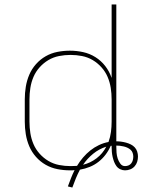

<svg xmlns="http://www.w3.org/2000/svg" viewBox="-20 -755 640 860"><path d="M304 85 284 80Q291 61 298 43Q305 25 314 7Q309 8 303.5 8Q298 8 293 8Q265 8 237 2.5Q209 -3 184.5 -17Q160 -31 141 -52.5Q122 -74 111 -100Q100 -126 95.5 -154Q91 -182 91 -210V-310Q91 -338 95.5 -366Q100 -394 111 -420Q122 -446 141 -467.5Q160 -489 184.5 -503Q209 -517 237 -522.5Q265 -528 293 -528Q323 -528 352.5 -521.5Q382 -515 407.5 -499Q433 -483 451.5 -459Q470 -435 480 -406V-735H501V-122Q512 -122 523 -120.5Q534 -119 545 -116Q556 -113 566 -108Q576 -103 583.5 -95Q591 -87 594.5 -76Q598 -65 598 -54Q598 -42 594.5 -30.5Q591 -19 583 -10Q575 -1 563.5 3.5Q552 8 540 8Q529 8 518.5 3Q508 -2 501.5 -11Q495 -20 491 -30.5Q487 -41 484.5 -52Q482 -63 481 -74.5Q480 -86 480 -97V-102H476Q467 -81 453 -62.5Q439 -44 421 -30Q403 -16 382 -7.5Q361 1 338 5Q328 24 319.5 44.5Q311 65 304 85ZM296 -11Q303 -11 310.5 -11.5Q318 -12 325 -12Q337 -32 352 -49.5Q367 -67 384.5 -81Q402 -95 423 -105Q444 -115 466 -119Q474 -141 477 -164Q480 -187 480 -210V-310Q480 -336 476 -361.5Q472 -387 462 -410.5Q452 -434 434.5 -453.5Q417 -473 395 -486Q373 -499 347.5 -504Q322 -509 296 -509Q270 -509 244.5 -504Q219 -499 197 -486Q175 -473 157.5 -453.5Q140 -434 130 -410.5Q120 -387 116 -361.5Q112 -336 112 -310V-210Q112 -184 116 -158.5Q120 -133 130 -109.5Q140 -86 157.5 -66.5Q175 -47 197 -34Q219 -21 244.5 -16Q270 -11 296 -11ZM540 -11Q548 -11 555.5 -14Q563 -17 568 -23.5Q573 -30 575 -38Q577 -46 577 -54Q577 -62 574 -70.5Q571 -79 564.5 -84.5Q558 -90 550.5 -93.5Q543 -97 534.5 -99Q526 -101 517.5 -102Q509 -103 501 -103V-97Q501 -84 502 -71Q503 -58 507 -45.5Q511 -33 519 -22Q527 -11 540 -11ZM352 -17Q385 -25 412.5 -46Q440 -67 456 -98Q424 -88 397.5 -66.5Q371 -45 352 -17Z"/></svg>

Font: Iosevka Aile Thin
Style: Regular
Weight: 100
Designer: Belleve Invis
Foundry: Belleve Invis
Version: Version 31.1.0; ttfautohint (v1.8.4)